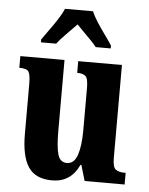

<svg xmlns="http://www.w3.org/2000/svg" viewBox="-54 -811 673 866"><g transform="rotate(5 282.0 -378.0)"><path d="M214 10Q139 10 106.5 -38.5Q74 -87 74 -188V-413Q74 -456 65.5 -469.5Q57 -483 26 -483H23V-536H223V-216Q223 -142 233 -108Q243 -74 274 -74Q307 -74 321 -115.5Q335 -157 335 -227V-419Q335 -463 322.5 -473Q310 -483 288 -483H285V-536H483V-116Q483 -73 497 -63Q511 -53 533 -53H542V0H361L340 -71H336Q299 10 214 10ZM110 -619Q123 -638 142 -664Q161 -690 178.5 -717Q196 -744 205 -766H332Q341 -744 358.5 -717Q376 -690 395 -664Q414 -638 426 -619V-606H358Q351 -616 334 -633.5Q317 -651 298.5 -669.5Q280 -688 268 -701Q248 -680 221 -653Q194 -626 179 -606H110Z"/></g></svg>

Font: Noto Serif Khmer ExtraCondensed ExtraBold
Style: Regular
Weight: 800
Width: 2
Designer: Danh Hong and the Monotype Design Team
Foundry: Monotype Imaging Inc.
Version: Version 2.004; ttfautohint (v1.8.4.7-5d5b)